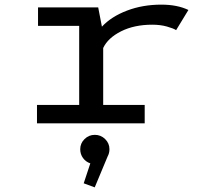

<svg xmlns="http://www.w3.org/2000/svg" viewBox="-20 -532 890 828"><path d="M425 -79.5H604V0H139.5V-79.5H321.5V-420.5H144V-500H403.5L419.5 -417Q460 -460.5 527.5 -486.2Q595 -512 676 -512Q744.5 -512 792.5 -489L739.5 -402Q728.5 -409.5 700 -417.5Q671.5 -425.5 636.5 -425.5Q559 -425.5 502.2 -397Q445.5 -368.5 425 -325ZM452 111.5Q452 128.5 444 143L388.5 276L341 258.5L369.5 172.5Q350 166 338 149.5Q326 133 326 111.5Q326 86 344.5 67.8Q363 49.5 389 49.5Q415 49.5 433.5 67.8Q452 86 452 111.5Z"/></svg>

Font: League Mono Wide
Style: Regular
Weight: 400
Width: 8
Designer: Tyler Finck
Foundry: The League of Moveable Type / Tyler Finck
Version: Version 2.210